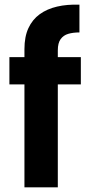

<svg xmlns="http://www.w3.org/2000/svg" viewBox="-20 -797 386 817"><path d="M84 0V-438H20V-554H84V-588Q84 -641 101 -677.5Q118 -714 149 -736.5Q180 -759 223 -769Q266 -779 318 -777V-659Q291 -659 270.5 -653Q250 -647 238 -630.5Q226 -614 226 -583V-554H324V-438H226V0Z"/></svg>

Font: Parkinsans Light SemiBold
Style: Regular
Weight: 600
Version: Version 1.000